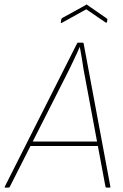

<svg xmlns="http://www.w3.org/2000/svg" viewBox="-40 -848 558 868"><path d="M-16 0Q-18 0 -19 -1Q-20 -2 -19 -3L308 -651Q309 -655 312 -655H334Q337 -655 338 -652L459 -4Q460 0 456 0H442Q439 0 437 -3L338 -533Q334 -559 330 -584Q326 -609 321 -635H320Q309 -609 296.5 -583Q284 -557 271 -530L4 -3Q2 0 -1 0ZM90 -188 100 -208H404L407 -188ZM240 -745Q238 -744 236 -744Q234 -744 235 -747L237 -760Q238 -765 242 -767L349 -826Q351 -830 354 -826L442 -765Q444 -764 445 -762.5Q446 -761 445 -758L444 -749Q443 -744 438 -746L350 -806Z"/></svg>

Font: Sofia Sans Semi Condensed Thin
Style: Italic
Weight: 250
Italic angle: -9°
Version: Version 4.100